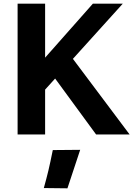

<svg xmlns="http://www.w3.org/2000/svg" viewBox="-20 -731 725 1044"><path d="M75.7 0H225.3V-243.7L647.5 -710.9H484.9L225.3 -417.5V-710.9H75.7ZM502.4 0H684.6L347.9 -449L252 -341.8ZM218.3 291.5 346.7 293 416 83.7 267.1 85Q252.9 155.3 243.3 195.8Q233.6 236.3 218.3 291.5Z"/></svg>

Font: Roboto Flex
Style: Regular
Weight: 400
Designer: Berlow after Robertson
Foundry: Google
Version: Version 3.200;gftools[0.9.32]